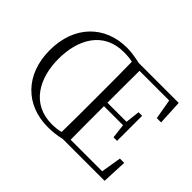

<svg xmlns="http://www.w3.org/2000/svg" viewBox="-150 -1011 1295 1295"><g transform="rotate(45 497.5 -363.5)"><path d="M141 -362C141 -548 227 -706 421 -706C452 -706 479 -704 505 -698C507 -596 507 -494 507 -390V-335C507 -231 507 -129 505 -28C479 -21 452 -18 421 -18C227 -18 141 -179 141 -362ZM910 -179 886 -34H585C584 -133 584 -234 584 -353H766L778 -250H812V-489H778L766 -386H584C584 -495 584 -595 585 -691H868L893 -548H934L925 -725H543C498 -735 456 -742 415 -742C208 -742 58 -597 58 -362C58 -128 207 15 415 15C457 15 499 11 543 0H943L951 -179Z"/></g></svg>

Font: Noto Serif TC Light
Style: Regular
Weight: 300
Designer: Ryoko NISHIZUKA 西塚涼子 (kana & ideographs); Frank Grießhammer (Latin, Greek & Cyrillic); Wenlong ZHANG 张文龙 (bopomofo); San
Foundry: Adobe
Version: Version 2.001;hotconv 1.1.0;makeotfexe 2.6.0